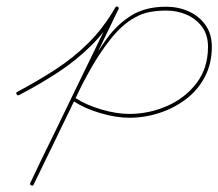

<svg xmlns="http://www.w3.org/2000/svg" viewBox="-20 -574 682 600"><path d="M40 -277Q35 -274 32 -279Q29 -285 34 -287Q98 -321 153.5 -357Q209 -393 256 -439.5Q303 -486 340 -550Q343 -555 348 -552Q353 -549 350 -544Q313 -479 265.5 -432Q218 -385 161.5 -348Q105 -311 40 -277Q40 -277 40 -277Q40 -277 40 -277ZM340 -550Q342 -555 348 -553Q353 -550 350 -545Q284 -408 218 -271Q152 -134 85 3Q83 8 77 5Q72 3 75 -3Q141 -139 207 -276Q273 -413 340 -550Q340 -550 340 -550Q340 -550 340 -550ZM85 3Q83 8 77 5Q72 3 75 -3Q92 -39 109.5 -75.5Q127 -112 145 -148Q170 -200 196 -252Q222 -304 251 -354Q280 -406 312.5 -451.5Q345 -497 389.5 -525Q434 -553 499 -553Q537 -553 569.5 -538.5Q602 -524 622 -496Q642 -468 642 -428Q642 -375 620 -333.5Q598 -292 561 -264Q524 -236 478 -221Q432 -206 384 -206Q343 -206 293.5 -220.5Q244 -235 210 -258Q210 -258 210 -258Q210 -258 210 -258Q205 -261 208 -266Q212 -271 217 -267Q249 -246 296.5 -232Q344 -218 384 -218Q445 -218 501.5 -242.5Q558 -267 594 -314Q630 -361 630 -428Q630 -465 611.5 -490Q593 -515 563.5 -528Q534 -541 499 -541Q473 -541 448.5 -536.5Q424 -532 401 -519Q361 -497 324.5 -450.5Q288 -404 257 -347.5Q226 -291 200.5 -236.5Q175 -182 156 -143Q138 -106 120.5 -70Q103 -34 85 3Q85 3 85 3Q85 3 85 3Z"/></svg>

Font: FRB American Cursive Guidelines Arrows Thin
Style: Italic
Weight: 100
Italic angle: -25°
Version: Version 2.0;Modular Font Editor K font №1